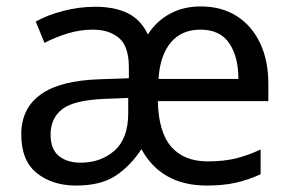

<svg xmlns="http://www.w3.org/2000/svg" viewBox="-20 -566 904 596"><path d="M603 -546Q668 -546 715 -516Q762 -486 787.5 -432Q813 -378 813 -306V-252H470Q472 -156 511.5 -110.5Q551 -65 625 -65Q675 -65 713 -74.5Q751 -84 789 -102V-25Q749 -7 710.5 1.5Q672 10 622 10Q481 10 419 -103Q385 -51 339 -20.5Q293 10 216 10Q143 10 94.5 -28.5Q46 -67 46 -149Q46 -229 106 -272.5Q166 -316 290 -320L380 -323V-357Q380 -422 349.5 -448Q319 -474 268 -474Q228 -474 189.5 -462Q151 -450 118 -433L91 -499Q126 -519 176 -532Q226 -545 275 -545Q337 -545 377.5 -524.5Q418 -504 439 -459Q465 -500 507 -523Q549 -546 603 -546ZM602 -474Q544 -474 510.5 -434.5Q477 -395 472 -321H720Q720 -390 691.5 -432Q663 -474 602 -474ZM303 -259Q209 -255 173 -227Q137 -199 137 -148Q137 -103 162.5 -82Q188 -61 230 -61Q293 -61 335.5 -98.5Q378 -136 378 -214V-262Z"/></svg>

Font: Noto Sans Soyombo
Style: Regular
Weight: 400
Designer: Monotype Design Team
Foundry: Monotype Imaging Inc.
Version: Version 2.001; ttfautohint (v1.8.4.7-5d5b)